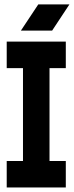

<svg xmlns="http://www.w3.org/2000/svg" viewBox="-20 -832 328 852"><path d="M149.9 -812.5H288.1L211.4 -696.3H72.8ZM272 -529.8H199.7V-117.7H272V0H9.8V-117.7H82V-529.8H9.8V-647.5H272Z"/></svg>

Font: Sangha Kali
Style: Regular
Weight: 400
Designer: Seslavinskaya Anna
Foundry: Popkern
Version: Version 2.000;PS 002.000;hotconv 1.0.88;makeotf.lib2.5.64775